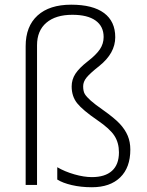

<svg xmlns="http://www.w3.org/2000/svg" viewBox="-20 -785 623 815"><path d="M469.2 -627Q469.2 -559.1 401.4 -504.9Q361.8 -473.6 347.4 -455.8Q333 -438 333 -418.9Q333 -397.5 340.1 -385.7Q347.2 -374 365.2 -357.9Q383.3 -341.8 415 -319.8Q466.8 -283.2 489 -259Q511.2 -234.9 522.2 -208.7Q533.2 -182.6 533.2 -149.9Q533.2 -73.7 490.2 -32Q447.3 9.8 370.1 9.8Q323.7 9.8 284.9 0.7Q246.1 -8.3 223.1 -22.9V-75.2Q254.9 -56.6 295.7 -44.9Q336.4 -33.2 370.1 -33.2Q425.8 -33.2 455.3 -59.8Q484.9 -86.4 484.9 -138.2Q484.9 -178.7 465.8 -208.5Q446.8 -238.3 393.1 -274.9Q331.1 -317.4 307.6 -346.7Q284.2 -376 284.2 -418Q284.2 -447.3 300 -471.7Q315.9 -496.1 352.1 -524.4Q388.2 -552.2 404.1 -575.9Q419.9 -599.6 419.9 -627.9Q419.9 -673.3 385.7 -697.8Q351.6 -722.2 287.1 -722.2Q216.3 -722.2 176.8 -688.5Q137.2 -654.8 137.2 -592.8V0H88.9V-588.9Q88.9 -673.3 139.4 -719.2Q189.9 -765.1 282.2 -765.1Q374 -765.1 421.6 -729.7Q469.2 -694.3 469.2 -627Z"/></svg>

Font: Zoram GWebM Light
Style: Regular
Weight: 300
Foundry: Ascender Corporation
Version: Version 1.000